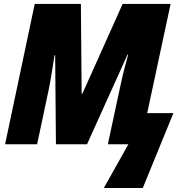

<svg xmlns="http://www.w3.org/2000/svg" viewBox="-20 -734 935 977"><path d="M508.3 222.7 633.3 0H528.8L592.3 -295.9Q599.1 -328.6 605.2 -353.8Q611.3 -378.9 616.5 -397.7Q621.6 -416.5 625.5 -430.9Q629.4 -445.3 632.3 -456.1H628.9L422.9 0H264.6L260.7 -453.1H257.3Q253.4 -426.8 249.5 -402.3Q245.6 -377.9 241.9 -355.2Q238.3 -332.5 234.6 -312.3Q231 -292 227.1 -274.4L168.9 0H5.9L156.7 -713.9H391.6L395.5 -257.8H399.4L604 -713.9H848.1L729 -158.2H862.3L706.5 222.7Z"/></svg>

Font: Open Sans SemiCondensed ExtraBold
Style: Italic
Weight: 800
Width: 4
Italic angle: -12°
Designer: Monotype Design Team
Foundry: Monotype Imaging Inc.
Version: Version 3.003